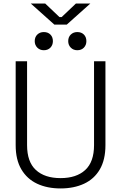

<svg xmlns="http://www.w3.org/2000/svg" viewBox="-20 -1044 680 1078"><path d="M68 -229V-700H132V-229Q132 -135 181.5 -89.5Q231 -44 320 -44Q409 -44 458.5 -89.5Q508 -135 508 -229V-700H572V-229Q572 -147 540.5 -93Q509 -39 452 -12.5Q395 14 320 14Q245 14 188.5 -12.5Q132 -39 100 -93Q68 -147 68 -229ZM363 -813Q363 -836 377.5 -850Q392 -864 414 -864Q437 -864 451 -850Q465 -836 465 -813Q465 -791 451 -776.5Q437 -762 414 -762Q392 -762 377.5 -776.5Q363 -791 363 -813ZM175 -813Q175 -836 189.5 -850Q204 -864 226 -864Q249 -864 263 -850Q277 -836 277 -813Q277 -791 263 -776.5Q249 -762 226 -762Q204 -762 189.5 -776.5Q175 -791 175 -813ZM285 -906 153 -1024H234L314 -948H326L406 -1024H487L355 -906Z"/></svg>

Font: Space Grotesk Frontify Light
Style: Regular
Weight: 300
Designer: Florian Karsten
Version: Version 2.000